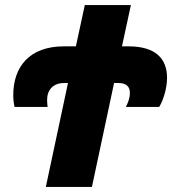

<svg xmlns="http://www.w3.org/2000/svg" viewBox="-20 -734 676 754"><path d="M160 0H341L428 -408H445C477 -408 491 -393 490 -367C490 -348 481 -326 474 -314H605C617 -332 636 -381 636 -428C636 -504 591 -552 484 -552H459L494 -714H313L278 -552H231C95 -552 32 -471 32 -360C32 -340 35 -323 37 -314H167C166 -322 165 -331 165 -342C165 -381 189 -408 232 -408H247Z"/></svg>

Font: Noto Sans UI SemiCondensed Black
Style: Italic
Weight: 900
Width: 4
Italic angle: -372°
Designer: Monotype Design Team
Foundry: Monotype Imaging Inc.
Version: Version 1.901